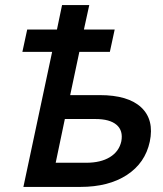

<svg xmlns="http://www.w3.org/2000/svg" viewBox="-20 -735 640 755"><path d="M72 0 185 -531H68L87 -619H204L224 -715H331L310 -619H431L412 -531H292L256 -361H372Q484 -361 535.5 -312.5Q587 -264 569 -178Q551 -94 479 -47Q407 0 296 0ZM199 -95H319Q376 -95 412 -117Q448 -139 457 -179Q465 -221 438.5 -244Q412 -267 355 -267H235Z"/></svg>

Font: Geist Mono SemiBold
Style: Italic
Weight: 600
Italic angle: -12°
Monospace: yes
Designer: Basement.studio, Andrés Briganti, Mateo Zaragoza
Foundry: Basement.studio, Vercel, Andrés Briganti, Guido Ferreyra, Mateo Zaragoza
Version: Version 1.500; ttfautohint (v1.8.4.7-5d5b)